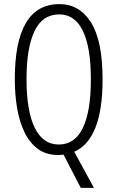

<svg xmlns="http://www.w3.org/2000/svg" viewBox="-20 -744 571 934"><path d="M479 -358Q479 -209 443.5 -121.5Q408 -34 341 -6L437 170H373L289 8Q282 9 275.5 9.5Q269 10 263 10Q205 10 165 -19Q125 -48 100 -99Q75 -150 63.5 -216.5Q52 -283 52 -359Q52 -724 269 -724Q367 -724 423 -634.5Q479 -545 479 -358ZM109 -359Q109 -204 149 -122.5Q189 -41 266 -41Q344 -41 383 -121.5Q422 -202 422 -358Q422 -514 383 -594Q344 -674 269 -674Q186 -674 147.5 -592Q109 -510 109 -359Z"/></svg>

Font: Noto Sans Lao UI ExtCond Light
Style: Regular
Weight: 300
Width: 2
Designer: Monotype Design Team
Foundry: Monotype Imaging Inc.
Version: Version 2.000; ttfautohint (v1.8.4.7-5d5b)